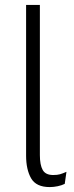

<svg xmlns="http://www.w3.org/2000/svg" viewBox="-20 -750 299 780"><path d="M142 -730V-120Q142 -80 153.5 -59.5Q165 -39 196 -39Q213 -39 223.5 -42Q234 -45 250 -52L243 -3Q231 3 214.5 6.5Q198 10 182 10Q127 10 106.5 -25.5Q86 -61 86 -118V-730Z"/></svg>

Font: Kantumruy Pro Light
Style: Regular
Weight: 300
Version: Version 1.002